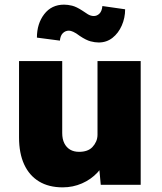

<svg xmlns="http://www.w3.org/2000/svg" viewBox="-20 -796 698 827"><path d="M62 -204V-533H248V-223Q248 -197 257 -179Q266 -161 282 -151.5Q298 -142 321 -142Q339 -142 353.5 -147Q368 -152 378 -162.5Q388 -173 394 -186.5Q400 -200 400 -216V-533H586V0H414L404 -108L439 -120Q428 -83 400 -53Q372 -23 333 -6Q294 11 250 11Q190 11 148 -14.5Q106 -40 84 -88Q62 -136 62 -204ZM324 -641Q307 -654 295.5 -659Q284 -664 277 -664Q262 -664 251 -653.5Q240 -643 238 -621L139 -634Q139 -694 170.5 -735Q202 -776 256 -776Q272 -776 290.5 -771.5Q309 -767 335 -750Q346 -742 358.5 -734.5Q371 -727 384 -727Q398 -727 408.5 -737.5Q419 -748 421 -770L519 -756Q519 -719 504.5 -686Q490 -653 464.5 -633Q439 -613 405 -613Q389 -613 370 -618Q351 -623 324 -641Z"/></svg>

Font: Mach ExtraBold
Style: Regular
Weight: 800
Version: Version 1.002